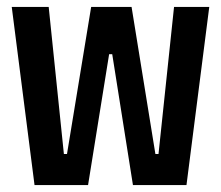

<svg xmlns="http://www.w3.org/2000/svg" viewBox="-20 -536 640 556"><path d="M14 -516H121L165 -90H174L244 -516H361L430 -90H439L484 -516H586L520 0H365L305 -379H296L235 0H80Z"/></svg>

Font: IBM Plex Mono SmBld
Style: Regular
Weight: 600
Monospace: yes
Designer: Mike Abbink, Paul van der Laan, Pieter van Rosmalen
Foundry: Bold Monday
Version: Version 2.3